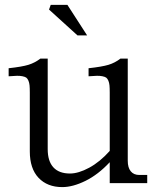

<svg xmlns="http://www.w3.org/2000/svg" viewBox="-20 -744 653 780"><path d="M173.8 -138.2Q173.8 -89.4 196.8 -64.2Q219.7 -39.1 264.2 -39.1Q298.8 -39.1 342.5 -62.7Q386.2 -86.4 425.8 -130.9V-368.2Q425.8 -386.2 424.8 -397Q423.8 -407.7 420.2 -416.3Q416.5 -424.8 411.6 -428.5Q406.7 -432.1 395.8 -434.3Q384.8 -436.5 372.8 -436Q360.8 -435.5 339.8 -434.1V-466.8Q394 -472.7 420.7 -480.7Q447.3 -488.8 469.2 -505.9H499V-90.8Q499 -63 511.2 -48.1Q523.4 -33.2 545.9 -33.2H578.1V0H425.8V-85Q378.9 -34.7 327.4 -9.3Q275.9 16.1 232.9 16.1Q172.4 16.1 136.7 -21.5Q101.1 -59.1 101.1 -128.9V-368.2Q101.1 -386.2 100.1 -397Q99.1 -407.7 95.5 -416.3Q91.8 -424.8 86.9 -428.5Q82 -432.1 71 -434.3Q60.1 -436.5 48.1 -436Q36.1 -435.5 15.1 -434.1V-466.8Q69.3 -472.7 95.5 -480.7Q121.6 -488.8 144 -505.9H173.8ZM179.2 -705.1 186 -724.1H253.9L334 -600.1H294.9Z"/></svg>

Font: LT Superior Serif
Style: Regular
Weight: 400
Designer: Daniel Lyons
Foundry: LyonsType
Version: Version 2.120;FEAKit 1.0